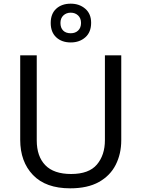

<svg xmlns="http://www.w3.org/2000/svg" viewBox="-20 -1015 771 1045"><path d="M640 -252Q640 -178 610 -118.5Q580 -59 518.5 -24.5Q457 10 362 10Q229 10 159.5 -62.5Q90 -135 90 -254V-714H180V-251Q180 -164 226.5 -116Q273 -68 367 -68Q464 -68 507.5 -119.5Q551 -171 551 -252V-714H640ZM365 -784Q316 -784 286 -812Q256 -840 256 -890Q256 -940 286 -967.5Q316 -995 365 -995Q412 -995 444 -967.5Q476 -940 476 -891Q476 -840 444.5 -812Q413 -784 365 -784ZM365 -834Q390 -834 405.5 -849Q421 -864 421 -890Q421 -916 405 -931Q389 -946 365 -946Q341 -946 325 -931Q309 -916 309 -890Q309 -864 323.5 -849Q338 -834 365 -834Z"/></svg>

Font: Noto Sans PhagsPa
Style: Regular
Weight: 400
Designer: Monotype Design Team
Foundry: Monotype Imaging Inc.
Version: Version 2.004; ttfautohint (v1.8.4.7-5d5b)